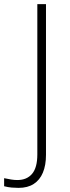

<svg xmlns="http://www.w3.org/2000/svg" viewBox="-20 -725 340 931"><path d="M70 186Q54 186 36.5 184.5Q19 183 0 178V139Q19 143 34.5 145.5Q50 148 64 148Q110 148 135.5 118Q161 88 161 24V-705H203V26Q203 76 188 112Q173 148 143.5 167Q114 186 70 186Z"/></svg>

Font: Mulish ExtraLight ExtraLight
Style: Regular
Weight: 250
Version: Version 3.603